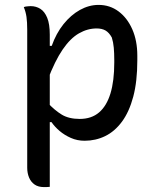

<svg xmlns="http://www.w3.org/2000/svg" viewBox="-20 -563 640 783"><path d="M77 -534Q82 -536 86.5 -536.5Q91 -537 96 -537.5Q101 -538 105 -538Q127 -538 144.5 -527Q162 -516 172.5 -490.5Q183 -465 183 -422Q183 -342 183 -264.5Q183 -187 183 -111Q183 -35 183 42Q183 119 183 199Q179 199 175 199.5Q171 200 167.5 200Q164 200 160 200Q136 200 121 189.5Q106 179 98.5 161Q91 143 91 121Q91 45 91 -25Q91 -95 91 -162.5Q91 -230 91 -298.5Q91 -367 91 -442Q91 -473 88 -494Q85 -515 77 -534ZM382 -543Q428 -543 463.5 -516.5Q499 -490 519.5 -443.5Q540 -397 540 -336V-317Q540 -231 523.5 -169Q507 -107 477.5 -67Q448 -27 409 -8Q370 11 325 11Q295 11 269 -0.5Q243 -12 223 -29Q203 -46 190 -65H172V-146Q203 -113 232 -95.5Q261 -78 305 -78Q353 -78 384 -104.5Q415 -131 430.5 -182Q446 -233 446 -308V-318Q446 -346 444 -368.5Q442 -391 436 -410Q425 -430 410.5 -438.5Q396 -447 374 -447Q337 -447 302 -427Q267 -407 235.5 -361Q204 -315 174 -236V-376H191Q209 -427 239 -464.5Q269 -502 306 -522.5Q343 -543 382 -543Z"/></svg>

Font: Recursive Monospace Casual
Style: Regular
Weight: 400
Version: Version 1.047